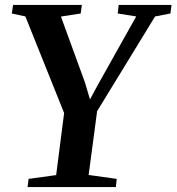

<svg xmlns="http://www.w3.org/2000/svg" viewBox="-20 -763 720 783"><path d="M92.5 0 96.5 -33.5 209 -49 241.5 -302 83.5 -696 28 -708 33.5 -743H314L309 -708L228.5 -695.5L326.5 -426.5L347 -357.5L381 -420.5L535.5 -696L460 -708L464 -743H679.5L675 -708L612.5 -696L376 -309.5L341.5 -49.5L456 -33.5L452.5 0Z"/></svg>

Font: Merriweather 72pt SemiBold
Style: Italic
Weight: 600
Italic angle: -7.8°
Version: Version 2.101